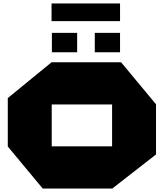

<svg xmlns="http://www.w3.org/2000/svg" viewBox="-20 -1090 947 1110"><path d="M279 -486V-730H680L882 -487V-486ZM227 0 25 -243V-244H628V0ZM25 -244V-523L278 -730H279V-244ZM628 0V-486H882V-197L629 0ZM528 -788V-900H674V-788ZM280 -788V-900H426V-788ZM278 -968V-1070H674V-968Z"/></svg>

Font: Foldit Thin Black
Style: Regular
Weight: 900
Version: Version 1.003